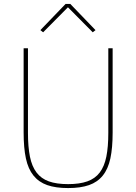

<svg xmlns="http://www.w3.org/2000/svg" viewBox="-20 -943 692 975"><path d="M122 -698V-268Q122 -197 132 -147.5Q142 -98 165.5 -67Q189 -36 228 -22Q267 -8 326 -8Q384 -8 423.5 -22Q463 -36 486.5 -67Q510 -98 520 -147.5Q530 -197 530 -268V-698H552V-270Q552 -192 540.5 -138.5Q529 -85 502 -51.5Q475 -18 432 -3Q389 12 326 12Q263 12 220 -3Q177 -18 150 -51.5Q123 -85 111.5 -138.5Q100 -192 100 -270V-698ZM337 -923 465 -790 451 -779 325 -906 199 -779 185 -790 313 -923Z"/></svg>

Font: IBM Plex Sans Arabic Thin
Style: Regular
Weight: 100
Designer: Mike Abbink, Paul van der Laan, Pieter van Rosmalen, Wael Morcos, Khajak Apelian
Foundry: Bold Monday
Version: Version 1.101